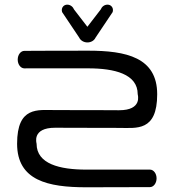

<svg xmlns="http://www.w3.org/2000/svg" viewBox="-20 -793 738 813"><path d="M214 -326.9C140.5 -326.9 52.4 -343.6 52.4 -184.5C52.4 -28.3 183.5 0 345 0C506.5 0 615 -0.7 615 -0.7C630 -0.7 643 -16.9 643 -37.8C643 -58.7 630 -74.8 615 -74.8C615 -74.8 456.5 -74.8 345 -74.8C233.5 -74.8 134.9 -98.6 134.9 -184.5C134.9 -186.4 113.5 -252.3 214 -252.1C214.5 -252.3 322.5 -251.4 484 -251.4C557.5 -251.4 645.6 -234.8 645.6 -393.9C645.6 -550 514.5 -578.4 353 -578.4C191.5 -578.4 83 -577.6 83 -577.6C68 -577.6 55 -561.5 55 -540.6C55 -519.7 68 -503.5 83 -503.5C83 -503.5 241.5 -503.6 353 -503.6C464.5 -503.6 563.1 -479.8 563.1 -393.9C563.1 -392 584.5 -326 484 -326.2C484 -326.2 375.5 -326.9 214 -326.9ZM350 -613.3C364.3 -613.3 378.4 -620.3 384.7 -633.9C391.7 -644.2 455.7 -739.9 455.7 -739.9L456.8 -741.5L457.4 -743.5C459.6 -751.4 458 -760.5 451.7 -766.8C447.4 -771.1 441.4 -773.3 435.3 -773.3C421.9 -773.3 411.1 -764.6 406.4 -752.8L350 -679.6L293.6 -752.8C289.3 -763.6 278.5 -773.3 264.7 -773.3C258.3 -773.3 252 -770.8 247.7 -766.1C241.9 -759.9 240.5 -751.2 242.6 -743.5L243.2 -741.5L244.3 -739.9C244.3 -739.8 307.6 -645.1 315.3 -633.9C321.2 -621.2 335.3 -613.3 350 -613.3Z"/></svg>

Font: Hi.
Style: Regular
Weight: 400
Designer: Mew Too, Robert Jablonski
Foundry: Cannot Into Space Fonts
Version: Version 1.996